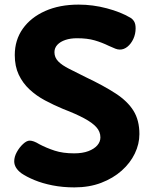

<svg xmlns="http://www.w3.org/2000/svg" viewBox="-20 -794 665 833"><path d="M546.1 -716.9Q555.2 -711.7 561.8 -701.1Q568.4 -690.4 568.4 -671.1Q568.4 -646.7 558.6 -625.4Q548.7 -604.1 533.2 -591.5Q517.8 -578.9 500.1 -578.9Q490.3 -578.9 480.6 -582.8Q470.8 -586.7 452 -595.1Q422 -609.8 390.5 -618.9Q359 -628.1 314 -628.1Q285.6 -628.1 263.6 -620.7Q241.7 -613.3 228.9 -599.7Q216.2 -586 216.2 -567.6Q216.2 -544.7 232.6 -527.8Q248.9 -511 279.6 -495.6Q310.3 -480.1 352.3 -459.1Q430.3 -422.1 481.9 -388.4Q533.6 -354.7 559.2 -313.4Q584.8 -272.1 584.8 -212.2Q584.8 -169.2 564.9 -127.9Q545.1 -86.7 507.9 -53.6Q470.8 -20.6 419 -0.8Q367.2 19 302.6 19Q252.6 19 208.2 10.3Q163.8 1.6 129.3 -12.8Q94.8 -27.1 72.8 -42.3Q41.7 -65.6 41.7 -94Q41.7 -113.8 53 -134.3Q64.3 -154.8 80.1 -169.3Q95.8 -183.9 108.9 -183.9Q116.9 -183.9 127.4 -180.1Q137.9 -176.2 150.9 -168.2Q181.2 -152.2 217.1 -140.4Q252.9 -128.7 301.6 -128.7Q338.1 -128.7 363.4 -138.3Q388.8 -148 402.2 -163.5Q415.6 -179 415.6 -197.8Q415.6 -222.7 398.1 -242.1Q380.7 -261.6 345.3 -280.6Q310 -299.7 254.2 -321.1Q213.3 -338.1 175.5 -358.3Q137.7 -378.4 108.2 -405.9Q78.7 -433.3 61.4 -469.8Q44.1 -506.3 44.1 -555Q44.1 -620.1 78.8 -669.3Q113.6 -718.4 175.9 -746.2Q238.2 -774 321 -774Q383 -774 443.5 -757.9Q504 -741.9 546.1 -716.9Z"/></svg>

Font: Playpen Sans Thai
Style: Regular
Weight: 400
Designer: Sirin Gunkloy, Laura Meseguer, Veronika Burian, José Scaglione
Foundry: TypeTogether
Version: Version 2.000